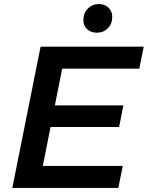

<svg xmlns="http://www.w3.org/2000/svg" viewBox="-20 -931 732 951"><path d="M242 -409H591L570 -302H221ZM192 -109H588L566 0H41L181 -700H692L670 -591H288ZM460 -769Q430 -769 411.5 -786.5Q393 -804 393 -831Q393 -867 415.5 -889Q438 -911 470 -911Q499 -911 517.5 -893Q536 -875 536 -848Q536 -813 514 -791Q492 -769 460 -769Z"/></svg>

Font: MOST Montserrat SemiBold
Style: Italic
Weight: 600
Italic angle: -11.3°
Designer: Julieta Ulanovsky
Foundry: Julieta Ulanovsky
Version: Version 8.000;March 11, 2024;FontCreator 15.0.0.2926 64-bit